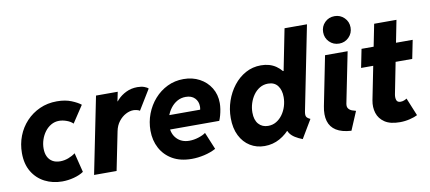

<svg xmlns="http://www.w3.org/2000/svg" viewBox="-70 -1031 2904 1296"><g transform="rotate(-10 1382.0 -383.0)"><path d="M266.6 5.9Q201.2 5.9 147.5 -21.7Q93.8 -49.3 62.3 -101.8Q30.8 -154.3 30.8 -229.5Q30.8 -291.5 52 -346.2Q73.2 -400.9 112.5 -442.9Q151.9 -484.9 205.3 -509Q258.8 -533.2 322.8 -533.2Q380.4 -533.2 422.6 -515.9Q464.8 -498.5 485.8 -481L409.2 -365.2Q394.5 -380.9 367.2 -390.9Q339.8 -400.9 314.9 -400.9Q285.2 -400.9 260.3 -386.5Q235.4 -372.1 217.5 -348.1Q199.7 -324.2 189.9 -294.7Q180.2 -265.1 180.2 -234.4Q180.2 -202.1 191.4 -179Q202.6 -155.8 224.1 -143.1Q245.6 -130.4 276.4 -130.4Q305.2 -130.4 332.8 -140.9Q360.4 -151.4 380.9 -167L414.1 -33.7Q386.7 -15.1 346.7 -4.6Q306.6 5.9 266.6 5.9Z M484.9 0 590.8 -525.4H739.7L726.6 -461.9H738.8L705.6 -424.3Q715.3 -448.2 739 -473.6Q762.7 -499 797.6 -516.1Q832.5 -533.2 875 -533.2Q902.8 -533.2 922.4 -525.9Q941.9 -518.6 949.2 -510.3L865.2 -373Q858.4 -377.9 845.9 -381.1Q833.5 -384.3 821.3 -384.3Q795.9 -384.3 769 -370.1Q742.2 -356 721.2 -329.1Q700.2 -302.2 692.4 -263.7L639.2 0Z M1154.3 7.8Q1076.7 7.8 1022.7 -23.2Q968.8 -54.2 940.2 -107.7Q911.6 -161.1 911.6 -228Q911.6 -288.1 932.6 -343Q953.6 -397.9 991.5 -440.7Q1029.3 -483.4 1080.1 -508.1Q1130.9 -532.7 1190.9 -532.7Q1252 -532.7 1300.3 -506.8Q1348.6 -481 1376.7 -435.3Q1404.8 -389.6 1404.8 -330.6Q1404.8 -311.5 1401.4 -289.6Q1397.9 -267.6 1392.3 -247.3Q1386.7 -227.1 1380.4 -212.9H1020L1038.6 -309.6H1266.6Q1268.1 -315.4 1268.6 -321.3Q1269 -327.1 1269 -332Q1269 -366.2 1246.8 -388.9Q1224.6 -411.6 1185.1 -411.6Q1152.3 -411.6 1126 -396.5Q1099.6 -381.3 1080.8 -356.2Q1062 -331.1 1051.8 -300.3Q1041.5 -269.5 1041.5 -238.8Q1041.5 -183.1 1073.7 -149.4Q1106 -115.7 1159.2 -115.7Q1190.4 -115.7 1222.4 -126Q1254.4 -136.2 1271.5 -149.4L1320.3 -31.7Q1284.2 -12.2 1240 -2.2Q1195.8 7.8 1154.3 7.8Z M1914.1 6.3Q1885.3 -4.9 1864.3 -18.1Q1843.3 -31.2 1830.8 -48.3Q1818.4 -65.4 1815.9 -87.9L1840.8 -65.9H1784.2L1815.9 -125L1876.5 -415L1842.3 -469.2H1866.7L1922.9 -752H2076.7L1961.4 -175.8Q1956.5 -150.9 1962.2 -139.6Q1967.8 -128.4 1988.8 -119.1ZM1653.8 7.8Q1598.6 7.8 1554.7 -19.3Q1510.7 -46.4 1485.4 -96.9Q1460 -147.5 1460 -217.8Q1460 -278.3 1479.2 -334.5Q1498.5 -390.6 1533.4 -435.5Q1568.4 -480.5 1616.2 -506.8Q1664.1 -533.2 1721.7 -533.2Q1781.7 -533.2 1824.7 -503.7Q1867.7 -474.1 1890.6 -423.1Q1913.6 -372.1 1913.6 -307.6Q1913.6 -247.6 1894.3 -191.2Q1875 -134.8 1840.1 -89.8Q1805.2 -44.9 1757.8 -18.6Q1710.4 7.8 1653.8 7.8ZM1700.2 -122.1Q1731.4 -122.1 1756.3 -137Q1781.2 -151.9 1799.3 -177Q1817.4 -202.1 1826.9 -232.9Q1836.4 -263.7 1836.4 -295.4Q1836.4 -343.8 1814 -373.5Q1791.5 -403.3 1748 -403.3Q1716.3 -403.3 1690.9 -388.2Q1665.5 -373 1647.7 -347.9Q1629.9 -322.8 1620.1 -292Q1610.4 -261.2 1610.4 -229Q1610.4 -177.7 1635 -149.9Q1659.7 -122.1 1700.2 -122.1Z M2247.6 7.8Q2182.1 3.9 2144.3 -20Q2106.4 -43.9 2094 -86.4Q2081.5 -128.9 2093.3 -188L2160.6 -525.4H2315.4L2245.6 -178.2Q2241.7 -156.2 2251.2 -144.3Q2260.7 -132.3 2275.6 -127Q2290.5 -121.6 2301.3 -119.1ZM2269 -585.9Q2229 -585.9 2201.9 -613.3Q2174.8 -640.6 2174.8 -680.2Q2174.8 -719.7 2201.9 -746.8Q2229 -773.9 2269 -773.9Q2308.1 -773.9 2335.4 -746.8Q2362.8 -719.7 2362.8 -680.2Q2362.8 -640.6 2335.4 -613.3Q2308.1 -585.9 2269 -585.9Z M2581.1 7.8Q2514.6 7.8 2477.1 -17.3Q2439.5 -42.5 2426.8 -83Q2414.1 -123.5 2422.9 -169.9L2523.9 -676.8H2676.8L2579.6 -184.1Q2575.2 -160.2 2581.1 -143.8Q2586.9 -127.4 2608.9 -127.4Q2622.6 -127.4 2634.5 -132.6Q2646.5 -137.7 2651.4 -141.6L2701.7 -19Q2683.1 -8.8 2649.2 -0.5Q2615.2 7.8 2581.1 7.8ZM2385.3 -398.4 2410.6 -524.9H2761.2L2735.8 -398.4Z"/></g></svg>

Font: Reddit Sans ExtraBold
Style: Italic
Weight: 800
Italic angle: -11.25°
Designer: Stephen Hutchings
Version: Version 1.013